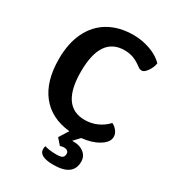

<svg xmlns="http://www.w3.org/2000/svg" viewBox="-222 -833 1080 1194"><g transform="rotate(30 318.0 -235.5)"><path d="M590 -99Q590 -60 540 -29.5Q490 1 418 8L378 51H390Q435 51 463.5 74.5Q492 98 492 136Q492 239 351 239Q247 239 247 185Q247 172 251 163Q263 168 286 171Q309 174 335 174Q366 174 377.5 166Q389 158 389 138Q389 127 380.5 119.5Q372 112 356 112Q342 112 328 117L291 75L333 8Q197 -6 124.5 -98Q52 -190 52 -349Q52 -462 91.5 -543Q131 -624 205 -667Q279 -710 382 -710Q445 -710 503.5 -688.5Q562 -667 596 -631Q591 -599 571 -571Q551 -543 534 -543Q520 -543 508 -552Q474 -578 444.5 -589Q415 -600 380 -600Q210 -600 210 -349Q210 -100 380 -100Q425 -100 466.5 -118Q508 -136 539 -170Q562 -159 576 -139.5Q590 -120 590 -99Z"/></g></svg>

Font: Krub
Style: Bold
Weight: 700
Version: Version 1.000; ttfautohint (v1.6)